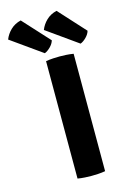

<svg xmlns="http://www.w3.org/2000/svg" viewBox="-235 -1007 723 1079"><g transform="rotate(-15 126.0 -467.5)"><path d="M78 -683Q97.5 -686.5 120.5 -687.8Q143.5 -689 158.5 -689Q174.5 -689 196.5 -687.8Q218.5 -686.5 238.5 -683V0Q218.5 3.5 196.5 4.8Q174.5 6 158.5 6Q143.5 6 120.5 4.8Q97.5 3.5 78 0ZM-0.5 -941 139.5 -788Q134 -768.5 116.5 -751.2Q99 -734 83 -728L-96.5 -855.5Q-85 -885.5 -60.5 -909Q-36 -932.5 -0.5 -941ZM208 -941 347.5 -788Q342.5 -769 325 -751.5Q307.5 -734 291 -728L111.5 -855.5Q123 -885.5 147.5 -909Q172 -932.5 208 -941Z"/></g></svg>

Font: Signika SC
Style: Regular
Weight: 300
Designer: Anna Giedryś
Foundry: Anna Giedryś
Version: Version 2.000